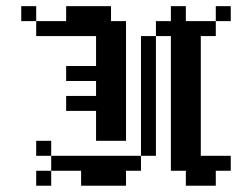

<svg xmlns="http://www.w3.org/2000/svg" viewBox="-20 -591 754 611"><path d="M47.6 -571.4H95.2V-523.8H47.6ZM95.2 -523.8H142.9V-476.2H95.2ZM142.9 -523.8H190.5V-476.2H142.9ZM190.5 -523.8H238.1V-476.2H190.5ZM238.1 -523.8H285.7V-476.2H238.1ZM285.7 -523.8H333.3V-476.2H285.7ZM333.3 -523.8H381V-476.2H333.3ZM285.7 -571.4H333.3V-523.8H285.7ZM238.1 -571.4H285.7V-523.8H238.1ZM190.5 -571.4H238.1V-523.8H190.5ZM285.7 -476.2H333.3V-428.6H285.7ZM285.7 -428.6H333.3V-381H285.7ZM285.7 -381H333.3V-333.3H285.7ZM285.7 -333.3H333.3V-285.7H285.7ZM285.7 -285.7H333.3V-238.1H285.7ZM285.7 -238.1H333.3V-190.5H285.7ZM333.3 -238.1H381V-190.5H333.3ZM333.3 -285.7H381V-238.1H333.3ZM333.3 -333.3H381V-285.7H333.3ZM333.3 -381H381V-333.3H333.3ZM333.3 -428.6H381V-381H333.3ZM333.3 -476.2H381V-428.6H333.3ZM238.1 -381H285.7V-333.3H238.1ZM190.5 -381H238.1V-333.3H190.5ZM238.1 -285.7H285.7V-238.1H238.1ZM190.5 -285.7H238.1V-238.1H190.5ZM285.7 -190.5H333.3V-142.9H285.7ZM333.3 -190.5H381V-142.9H333.3ZM333.3 -47.6H381V0H333.3ZM333.3 -95.2H381V-47.6H333.3ZM285.7 -95.2H333.3V-47.6H285.7ZM238.1 -95.2H285.7V-47.6H238.1ZM238.1 -47.6H285.7V0H238.1ZM285.7 -47.6H333.3V0H285.7ZM190.5 -95.2H238.1V-47.6H190.5ZM142.9 -95.2H190.5V-47.6H142.9ZM95.2 -142.9H142.9V-95.2H95.2ZM95.2 -47.6H142.9V0H95.2ZM381 -95.2H428.6V-47.6H381ZM428.6 -142.9H476.2V-95.2H428.6ZM428.6 -190.5H476.2V-142.9H428.6ZM428.6 -238.1H476.2V-190.5H428.6ZM428.6 -285.7H476.2V-238.1H428.6ZM428.6 -333.3H476.2V-285.7H428.6ZM428.6 -381H476.2V-333.3H428.6ZM428.6 -428.6H476.2V-381H428.6ZM428.6 -476.2H476.2V-428.6H428.6ZM476.2 -523.8H523.8V-476.2H476.2ZM523.8 -523.8H571.4V-476.2H523.8ZM571.4 -523.8H619V-476.2H571.4ZM619 -523.8H666.7V-476.2H619ZM523.8 -571.4H571.4V-523.8H523.8ZM523.8 -476.2H571.4V-428.6H523.8ZM571.4 -476.2H619V-428.6H571.4ZM571.4 -428.6H619V-381H571.4ZM571.4 -381H619V-333.3H571.4ZM523.8 -381H571.4V-333.3H523.8ZM523.8 -428.6H571.4V-381H523.8ZM523.8 -333.3H571.4V-285.7H523.8ZM523.8 -285.7H571.4V-238.1H523.8ZM523.8 -238.1H571.4V-190.5H523.8ZM571.4 -285.7H619V-238.1H571.4ZM571.4 -333.3H619V-285.7H571.4ZM571.4 -238.1H619V-190.5H571.4ZM571.4 -190.5H619V-142.9H571.4ZM523.8 -190.5H571.4V-142.9H523.8ZM523.8 -142.9H571.4V-95.2H523.8ZM571.4 -142.9H619V-95.2H571.4ZM523.8 -95.2H571.4V-47.6H523.8ZM571.4 -95.2H619V-47.6H571.4ZM619 -95.2H666.7V-47.6H619ZM666.7 -95.2H714.3V-47.6H666.7ZM619 -47.6H666.7V0H619ZM571.4 -47.6H619V0H571.4ZM666.7 -571.4H714.3V-523.8H666.7Z"/></svg>

Font: Jacquard 12
Style: Regular
Weight: 400
Designer: Sarah Cadigan-Fried
Version: Version 1.000; ttfautohint (v1.8.4.7-5d5b)